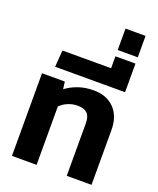

<svg xmlns="http://www.w3.org/2000/svg" viewBox="-173 -1076 971 1179"><g transform="rotate(20 312.5 -486.5)"><path d="M51 0V-540H200L206 -492Q240 -518 285.5 -534Q331 -550 386 -550Q471 -550 521 -499Q571 -448 571 -357V0H409V-343Q409 -388 388.5 -408Q368 -428 325 -428Q292 -428 261 -414.5Q230 -401 212 -381V0Z M113 -605 121 -714H439V-792H570V-605Z M439 -833V-973H570V-833Z"/></g></svg>

Font: Kanit SemiBold
Style: Regular
Weight: 600
Designer: Katatrad Team
Foundry: CadsonDemak
Version: Version 2.000; ttfautohint (v1.8.3)